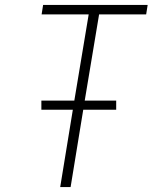

<svg xmlns="http://www.w3.org/2000/svg" viewBox="-20 -755 640 775"><path d="M223 0 274 -312H147V-349H280L338 -697H148L154 -735H576L570 -697H380L322 -349H449V-312H316L265 0Z"/></svg>

Font: Iosevka XLt Ex Obl
Style: Regular
Weight: 200
Width: 7
Italic angle: -9°
Monospace: yes
Designer: Belleve Invis
Foundry: Belleve Invis
Version: Version 32.5.0; ttfautohint (v1.8.4)